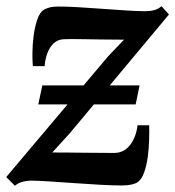

<svg xmlns="http://www.w3.org/2000/svg" viewBox="-27 -586 563 617"><path d="M21 11 -7 -17 320 -404.5 371.5 -458.5Q358 -458.5 337.2 -458.8Q316.5 -459 292.8 -459.2Q269 -459.5 246 -460Q223 -460.5 204.8 -460.5Q186.5 -460.5 178 -460Q158.5 -459 145.5 -446.8Q132.5 -434.5 125.2 -415Q118 -395.5 116.5 -373.5H78.5Q77 -390 77.2 -416.8Q77.5 -443.5 81.2 -472Q85 -500.5 92.8 -523.2Q100.5 -546 113.5 -554.5Q119 -558 130.5 -561.5Q142 -565 160 -565Q187 -565 225.2 -562.8Q263.5 -560.5 304.5 -557.5Q345.5 -554.5 381.8 -552.2Q418 -550 440.5 -550Q456 -550 468.8 -553.5Q481.5 -557 492 -566L516 -539.5L197 -157.5L141 -96Q161.5 -96 187.8 -95.8Q214 -95.5 242 -95.2Q270 -95 295.5 -94.8Q321 -94.5 339.5 -94.5Q371 -94.5 390.8 -119.8Q410.5 -145 415 -183.5H452.5Q453 -164.5 452.2 -137Q451.5 -109.5 447.8 -81.5Q444 -53.5 436 -31.2Q428 -9 414.5 0Q408.5 4 395.8 7Q383 10 364.5 10Q336.5 10 296 7.8Q255.5 5.5 212.2 2.5Q169 -0.5 131.5 -3Q94 -5.5 71 -5.5Q59.5 -5.5 45.2 -1.8Q31 2 21 11ZM96 -250.5 109 -311.5H421.5L409 -250.5Z"/></svg>

Font: Merriweather 20pt SemiBold
Style: Italic
Weight: 600
Italic angle: -7.8°
Version: Version 2.101